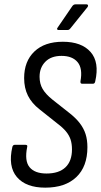

<svg xmlns="http://www.w3.org/2000/svg" viewBox="-20 -855 465 883"><path d="M188 8Q99 8 57.5 -41Q16 -90 37 -180Q40 -189 48 -189H97Q108 -189 105 -179Q92 -115 116 -86Q140 -57 194 -57Q251 -57 281 -85.5Q311 -114 311 -168Q311 -194 304.5 -213.5Q298 -233 283.5 -250.5Q269 -268 245 -286L162 -352Q126 -380 108.5 -415Q91 -450 91 -496Q91 -573 138 -618Q185 -663 269 -663Q355 -663 396.5 -616Q438 -569 418 -481Q416 -470 408 -470H357Q349 -470 350 -481Q361 -540 337 -569Q313 -598 263 -598Q215 -598 188.5 -571Q162 -544 162 -502Q162 -470 176 -446Q190 -422 221 -397L297 -337Q328 -313 346.5 -289Q365 -265 373.5 -238.5Q382 -212 382 -178Q382 -89 331 -40.5Q280 8 188 8ZM249 -717Q245 -717 243 -720Q241 -723 245 -728L312 -826Q318 -835 327 -835H378Q383 -835 384.5 -831.5Q386 -828 383 -823L305 -726Q301 -721 298 -719Q295 -717 290 -717Z"/></svg>

Font: Sofia Sans Condensed
Style: Italic
Weight: 400
Italic angle: -9°
Designer: Botio Nikoltchev, Ani Petrova
Foundry: lettersoup
Version: Version 4.101